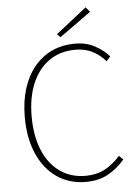

<svg xmlns="http://www.w3.org/2000/svg" viewBox="-58 -891 678 947"><g transform="rotate(-5 281.0 -417.0)"><path d="M328 12Q247 12 185.5 -30.5Q124 -73 90 -150.5Q56 -228 56 -332Q56 -410 75.5 -472.5Q95 -535 132 -580Q169 -625 220 -648.5Q271 -672 334 -672Q391 -672 434 -648Q477 -624 502 -594L482 -572Q455 -604 418 -623Q381 -642 334 -642Q258 -642 203.5 -604Q149 -566 119.5 -496.5Q90 -427 90 -332Q90 -237 119 -166.5Q148 -96 202 -57Q256 -18 330 -18Q383 -18 424 -39Q465 -60 502 -102L522 -82Q485 -39 439 -13.5Q393 12 328 12ZM266 -710 250 -726 402 -846 422 -822Z"/></g></svg>

Font: Source Sans 3 Variable
Style: Regular
Weight: 200
Designer: Paul D. Hunt
Foundry: Adobe Systems Incorporated
Version: Version 3.026